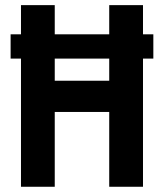

<svg xmlns="http://www.w3.org/2000/svg" viewBox="-20 -713 626 733"><path d="M20.5 -489.3V-582H60.1V-693.4H189V-582H397V-693.4H525.9V-582H565.4V-489.3H525.9V0H397V-285.6H189V0H60.1V-489.3ZM189 -404.8H397V-489.3H189Z"/></svg>

Font: Cascadia Mono
Style: Bold
Weight: 700
Monospace: yes
Designer: Aaron Bell
Foundry: Saja Typeworks
Version: Version 2404.023; ttfautohint (v1.8.4)